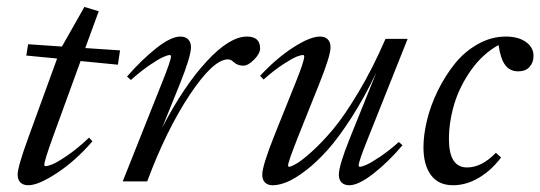

<svg xmlns="http://www.w3.org/2000/svg" viewBox="-20 -532 1584 563"><path d="M63 11.2Q48.3 11.2 40 3.2Q31.7 -4.9 31.7 -20Q31.7 -42.5 62.5 -127L147.5 -360.4L57.1 -369.1L62.5 -402.3L161.6 -395.5L227.5 -511.7L269.5 -499L230 -391.1L332 -384.3L325.7 -342.3L216.3 -353L133.8 -126.5Q109.9 -60.1 109.9 -48.8Q109.9 -44.9 113.8 -44.9Q120.6 -44.9 134 -50.3Q147.5 -55.7 177.2 -75.9Q207 -96.2 241.2 -128.4L251 -117.7Q202.1 -61 147.5 -24.9Q92.8 11.2 63 11.2Z M339.8 0 455.1 -289.6Q481.4 -355 481.4 -366.7Q481.4 -370.6 477.5 -370.6Q471.7 -370.6 458 -364.5Q444.3 -358.4 418.2 -340.6Q392.1 -322.8 363.8 -297.4L352.5 -307.6Q395.5 -356.9 438.5 -390.9Q481.4 -424.8 508.8 -424.8Q523.4 -424.8 531.7 -416.5Q540 -408.2 540 -393.6Q540 -367.2 508.3 -288.1L455.6 -157.7Q519 -279.8 586.2 -352.3Q653.3 -424.8 704.1 -424.8Q742.7 -424.8 742.7 -390.1Q742.7 -375 725.1 -357.2Q707.5 -339.4 693.4 -339.4Q676.8 -339.4 665 -350.1Q657.2 -357.9 648.4 -357.9Q605.5 -357.9 536.6 -254.4Q467.8 -150.9 411.6 0Z M779.8 11.2Q765.1 11.2 757.1 3.2Q749 -4.9 749 -19.5Q749 -46.4 786.1 -138.7L846.7 -289.6Q872.1 -352.5 872.1 -366.7Q872.1 -370.6 868.2 -370.6Q861.8 -370.6 849.4 -365.7Q836.9 -360.8 810.3 -343.5Q783.7 -326.2 752.9 -298.8L742.7 -309.6Q789.6 -360.4 839.4 -392.6Q889.2 -424.8 918.5 -424.8Q933.1 -424.8 941.2 -416.5Q949.2 -408.2 949.2 -393.6Q949.2 -368.2 916.5 -287.1L854 -130.9Q824.7 -57.1 824.7 -46.9Q824.7 -43 828.6 -43Q833 -43 848.6 -51.8Q864.3 -60.5 893.8 -86.9Q923.3 -113.3 956.1 -152.1Q988.8 -190.9 1030.8 -261Q1072.8 -331.1 1110.4 -418H1175.3L1058.1 -124Q1031.7 -58.6 1031.7 -46.9Q1031.7 -43 1035.6 -43Q1041.5 -43 1055.2 -49.1Q1068.8 -55.2 1095 -72.8Q1121.1 -90.3 1149.4 -115.7L1160.2 -106Q1118.2 -56.6 1074.7 -22.7Q1031.2 11.2 1004.4 11.2Q989.7 11.2 981.7 3.2Q973.6 -4.9 973.6 -19.5Q973.6 -46.4 1005.4 -125.5L1083.5 -319.3Q1048.8 -246.6 1011.2 -188Q973.6 -129.4 941.2 -93Q908.7 -56.6 877.2 -32.5Q845.7 -8.3 822 1.5Q798.3 11.2 779.8 11.2Z M1308.6 11.2Q1265.6 11.2 1243.7 -18.6Q1221.7 -48.3 1221.7 -100.1Q1221.7 -136.7 1232.2 -179.9Q1242.7 -223.1 1263.9 -266.4Q1285.2 -309.6 1313.5 -345Q1341.8 -380.4 1381.1 -402.6Q1420.4 -424.8 1463.4 -424.8Q1500 -424.8 1522.2 -408.9Q1544.4 -393.1 1544.4 -368.2Q1544.4 -348.6 1532.7 -335.7Q1521 -322.8 1499.5 -322.8Q1475.6 -322.8 1461.7 -340.8Q1447.8 -358.9 1441.9 -399.9Q1395.5 -374.5 1361.6 -326.7Q1327.6 -278.8 1312 -226.6Q1296.4 -174.3 1296.4 -124Q1296.4 -41 1349.6 -41Q1392.6 -41 1434.1 -84L1449.2 -70.3Q1420.9 -32.2 1383.8 -10.5Q1346.7 11.2 1308.6 11.2Z"/></svg>

Font: Elstob 18pt
Style: Italic
Weight: 400
Italic angle: -20°
Designer: Peter S. Baker
Version: Version 1.015